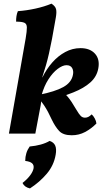

<svg xmlns="http://www.w3.org/2000/svg" viewBox="-20 -730 580 1049"><path d="M28.7 0 120.1 -519.4Q127.1 -560.6 126.8 -580.1Q126.6 -599.6 113.3 -605.6Q100.1 -611.7 68.1 -611.7Q67.6 -625.9 69.9 -641.3Q72.2 -656.8 77.7 -669Q124.9 -672.4 173.9 -683.1Q222.8 -693.9 261.3 -710Q282 -696.6 286.2 -680.4Q290.4 -664.1 284.9 -633.5Q273 -563.5 264.1 -517.3Q255.1 -471.1 247.6 -437.9Q240.1 -404.8 231.6 -375.1Q223 -345.4 210.8 -307.4H211.8Q233.8 -352.4 265.5 -388.5Q297.2 -424.5 336.4 -445.7Q375.6 -467 419.9 -467Q471.4 -467 498.8 -436.9Q526.2 -406.7 517.2 -356.9Q509.3 -311.8 474.1 -280.1Q438.9 -248.3 380.4 -225.1Q321.9 -201.9 242.6 -180.3L162.2 -193.8L194.7 -212.3Q279.9 -229.2 325.2 -254Q370.5 -278.8 378.5 -321.1Q383 -342.5 374.2 -358.2Q365.3 -373.8 343.3 -373.8Q321.9 -373.8 295 -353.5Q268 -333.2 244.4 -296.4Q220.7 -259.6 206.9 -209.3Q207 -191.6 204.8 -173Q202.6 -154.3 199.5 -140.5L173 0ZM372.1 9Q325.1 9 303.2 -14.4Q281.3 -37.9 262.5 -77.3Q251.9 -100.5 242.3 -118.4Q232.6 -136.3 221.7 -153Q210.8 -169.6 196.3 -188.6L318.7 -233.8Q337.3 -216.2 348.8 -202.7Q360.3 -189.3 371.2 -172.9Q382.1 -156.6 397.9 -129.5Q412.2 -105.2 421.6 -96.1Q431.1 -87.1 444.1 -87.1Q453.9 -87.1 462.3 -91.2Q470.7 -95.4 481 -105.1Q490.1 -97 497.7 -83Q505.3 -69 506.8 -55.3Q478.5 -26.7 444.9 -8.8Q411.2 9 372.1 9ZM143.7 299.4Q113.8 292.9 103 269.6Q128.5 249.7 144.5 228.3Q160.5 206.8 163.5 188.8Q166 171.2 154.8 161.7Q143.7 152.2 117.8 149.2Q118 104.2 142.2 70.4Q174 67.5 201.8 60Q229.5 52.5 251.2 39.9Q273.9 47.4 281.8 65.7Q289.6 84 284.1 115.7Q274.1 174 235.3 219.6Q196.5 265.2 143.7 299.4Z"/></svg>

Font: Vollkorn
Style: Italic
Weight: 400
Italic angle: -11°
Designer: Friedrich Althausen
Foundry: Friedrich Althausen
Version: Version 5.001